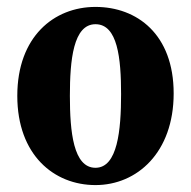

<svg xmlns="http://www.w3.org/2000/svg" viewBox="-20 -527 552 555"><path d="M30 -250C30 -79 136 8 256 8C376 8 482 -86 482 -257C482 -428 376 -507 256 -507C136 -507 30 -421 30 -250ZM330 -255C330 -151 320 -42 256 -42C192 -42 182 -146 182 -250C182 -354 192 -457 256 -457C320 -457 330 -359 330 -255Z"/></svg>

Font: Berkshire Swash
Style: Regular
Weight: 700
Designer: Astigmatic (AOETI)
Foundry: Astigmatic (AOETI)
Version: Version 1.000